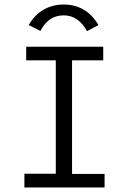

<svg xmlns="http://www.w3.org/2000/svg" viewBox="-20 -830 590 850"><path d="M88 0V-61H227V-563H96V-623H437V-563H299V-60H443V0ZM159 -693 107 -719Q132 -763 172 -786.5Q212 -810 262 -810Q362 -810 416 -719L365 -692Q327 -762 262 -762Q194 -762 159 -693Z"/></svg>

Font: Inconsolata SemiExpanded
Style: Regular
Weight: 400
Width: 6
Monospace: yes
Designer: Raph Levien, Cyreal, Brenton Simpson
Foundry: Raph Levien, Cyreal, Google
Version: Version 3.000; ttfautohint (v1.8.2.53-6de2)